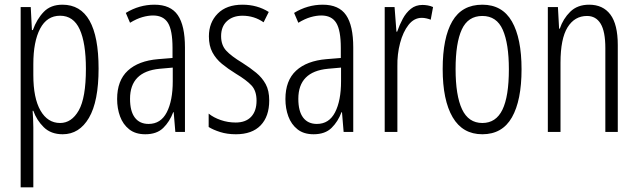

<svg xmlns="http://www.w3.org/2000/svg" viewBox="-20 -562 2718 818"><path d="M246 -542Q400 -542 400 -270Q400 -130 359 -60Q318 10 247 10Q197 10 166.5 -20Q136 -50 122 -90H119Q120 -75 121 -56.5Q122 -38 122 -19V236H68V-532H111L116 -434H120Q137 -481 166.5 -511.5Q196 -542 246 -542ZM236 -495Q180 -495 151 -440Q122 -385 122 -289V-242Q122 -144 152.5 -91Q183 -38 236 -38Q285 -38 315.5 -91.5Q346 -145 346 -269Q346 -379 319.5 -437Q293 -495 236 -495Z M638 -542Q707 -542 737.5 -497.5Q768 -453 768 -360V0H727L720 -84H718Q703 -44 675.5 -17Q648 10 599 10Q557 10 530.5 -11Q504 -32 491.5 -66Q479 -100 479 -140Q479 -219 524.5 -261Q570 -303 654 -310L715 -315V-358Q715 -433 695.5 -464.5Q676 -496 632 -496Q611 -496 586.5 -489Q562 -482 534 -465L516 -507Q573 -542 638 -542ZM660 -269Q534 -257 534 -141Q534 -88 554.5 -61Q575 -34 613 -34Q665 -34 690.5 -83.5Q716 -133 716 -216V-274Z M1127 -134Q1127 -66 1090.5 -28Q1054 10 985 10Q948 10 918 0.5Q888 -9 869 -21V-78Q890 -61 920.5 -50.5Q951 -40 984 -40Q1027 -40 1050 -64.5Q1073 -89 1073 -133Q1073 -175 1051.5 -198Q1030 -221 985 -248Q951 -269 925.5 -290Q900 -311 885 -339Q870 -367 870 -407Q870 -466 907.5 -504Q945 -542 1013 -542Q1076 -542 1125 -511L1103 -467Q1063 -495 1013 -495Q972 -495 947 -472Q922 -449 922 -408Q922 -370 943.5 -346.5Q965 -323 1013 -294Q1046 -273 1071.5 -252Q1097 -231 1112 -203.5Q1127 -176 1127 -134Z M1355 -542Q1424 -542 1454.5 -497.5Q1485 -453 1485 -360V0H1444L1437 -84H1435Q1420 -44 1392.5 -17Q1365 10 1316 10Q1274 10 1247.5 -11Q1221 -32 1208.5 -66Q1196 -100 1196 -140Q1196 -219 1241.5 -261Q1287 -303 1371 -310L1432 -315V-358Q1432 -433 1412.5 -464.5Q1393 -496 1349 -496Q1328 -496 1303.5 -489Q1279 -482 1251 -465L1233 -507Q1290 -542 1355 -542ZM1377 -269Q1251 -257 1251 -141Q1251 -88 1271.5 -61Q1292 -34 1330 -34Q1382 -34 1407.5 -83.5Q1433 -133 1433 -216V-274Z M1780 -541Q1790 -541 1802 -539Q1814 -537 1825 -532L1815 -478Q1808 -481 1797.5 -483.5Q1787 -486 1777 -486Q1744 -486 1720.5 -456Q1697 -426 1684.5 -378.5Q1672 -331 1673 -279V0H1619V-532H1661L1669 -427H1672Q1682 -456 1696 -482Q1710 -508 1730.5 -524.5Q1751 -541 1780 -541Z M2202 -267Q2202 -134 2161 -62Q2120 10 2035 10Q1951 10 1908.5 -62.5Q1866 -135 1866 -268Q1866 -401 1907 -471.5Q1948 -542 2035 -542Q2120 -542 2161 -470.5Q2202 -399 2202 -267ZM1921 -268Q1921 -155 1948.5 -96.5Q1976 -38 2035 -38Q2093 -38 2120.5 -94.5Q2148 -151 2148 -267Q2148 -376 2122 -435Q2096 -494 2035 -494Q1974 -494 1947.5 -436.5Q1921 -379 1921 -268Z M2490 -542Q2549 -542 2580.5 -500Q2612 -458 2612 -370V0H2559V-357Q2559 -428 2539 -461Q2519 -494 2481 -494Q2428 -494 2398 -445.5Q2368 -397 2368 -295V0H2314V-532H2357L2362 -440H2365Q2379 -482 2409.5 -512Q2440 -542 2490 -542Z"/></svg>

Font: Noto Sans Telugu ExtraCondensed Light
Style: Regular
Weight: 300
Width: 2
Designer: Jelle Bosma - Monotype Design Team
Foundry: Monotype Imaging Inc.
Version: Version 2.005; ttfautohint (v1.8.4.7-5d5b)